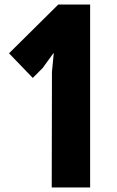

<svg xmlns="http://www.w3.org/2000/svg" viewBox="-20 -830 519 850"><path d="M379 -810V0H209L210 -512L218 -594H216L169 -529L125 -485L20 -594L238 -810Z"/></svg>

Font: Sinkin Sans 700 Bold
Style: Bold
Weight: 700
Designer: Keith Bates
Foundry: K-Type
Version: Sinkin Sans (version 1.0)  by Keith Bates   •   © 2014   www